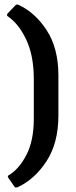

<svg xmlns="http://www.w3.org/2000/svg" viewBox="-20 -669 330 835"><path d="M14 101 15 95Q62 68 94.5 5.5Q127 -57 127 -152V-325Q127 -428 93.5 -498Q60 -568 11 -600V-608L50 -649H58Q132 -616 183 -537.5Q234 -459 234 -340V-167Q234 -47 182 32.5Q130 112 55 146H45Z"/></svg>

Font: Alegreya
Style: Bold
Weight: 700
Designer: Juan Pablo del Peral
Foundry: Huerta Tipografica
Version: Version 2.008; ttfautohint (v1.8)